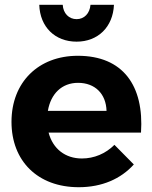

<svg xmlns="http://www.w3.org/2000/svg" viewBox="-20 -776 637 802"><path d="M300 -602C389 -602 452 -663 456 -756H358C355 -720 332 -696 300 -696C268 -696 244 -720 242 -756H144C147 -663 210 -602 300 -602ZM305 -543C141 -543 28 -433 28 -267C28 -104 137 6 309 6C406 6 485 -29 539 -89L458 -171C421 -134 373 -114 322 -114C253 -114 201 -154 183 -222H569C582 -418 494 -543 305 -543ZM180 -313C192 -384 238 -430 306 -430C377 -430 423 -384 425 -313Z"/></svg>

Font: Juman SemiBold
Style: Regular
Weight: 600
Designer: Bandar Raffah (Arabic) Julieta Ulanovsky (Latin)
Foundry: Caramella
Version: Version 5.022;PS 005.022;hotconv 1.0.88;makeotf.lib2.5.64775